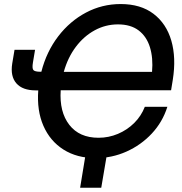

<svg xmlns="http://www.w3.org/2000/svg" viewBox="-20 -759 887 936"><path d="M446.3 11.7Q355 11.7 289.6 -29.8Q224.1 -71.3 191.7 -145.5Q159.2 -219.7 166.5 -318.4H154.3Q89.8 -318.4 59.8 -352.8Q29.8 -387.2 39.6 -449.2L50.8 -516.1H150.9L140.6 -454.6Q135.7 -425.8 142.8 -417.5Q149.9 -409.2 177.2 -409.2H181.6Q206.5 -506.8 263.4 -581.3Q320.3 -655.8 398.9 -697.5Q477.5 -739.3 568.4 -739.3Q665.5 -739.3 728.3 -691.7Q791 -644 815.2 -560.8Q839.4 -477.5 822.3 -369.6L814 -318.8H275.9Q269 -213.4 317.9 -150.4Q366.7 -87.4 460.4 -87.4Q509.8 -87.4 554.9 -106.4Q600.1 -125.5 634.3 -159.4Q668.5 -193.4 686 -238.3H795.9Q772.5 -164.1 720 -107.9Q667.5 -51.8 596.4 -20Q525.4 11.7 446.3 11.7ZM291 -408.7H721.2Q727.1 -476.6 710.9 -528.8Q694.8 -581.1 656 -610.6Q617.2 -640.1 555.2 -640.1Q494.6 -640.1 441.7 -611.3Q388.7 -582.5 349.6 -530.5Q310.5 -478.5 291 -408.7ZM370.6 156.2 401.4 -31.2H505.4L473.6 156.2Z"/></svg>

Font: Inter Display Medium
Style: Italic
Weight: 500
Italic angle: -9.39999°
Designer: Rasmus Andersson
Foundry: rsms
Version: Version 4.000;git-a52131595